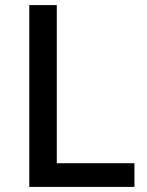

<svg xmlns="http://www.w3.org/2000/svg" viewBox="-20 -734 576 754"><path d="M95 0H508V-93H203V-714H95Z"/></svg>

Font: Noto Sans Bamum Medium
Style: Regular
Weight: 500
Designer: Monotype Design Team
Foundry: Monotype Imaging Inc.
Version: Version 2.002